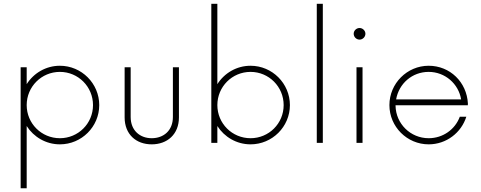

<svg xmlns="http://www.w3.org/2000/svg" viewBox="-20 -750 2527 1008"><path d="M294.4 -404.8C221.2 -404.8 156.7 -366.2 120.1 -308.1V-397H88.4V238.3H120.1V-88.4C156.7 -30.8 221.2 7.8 294.4 7.8C408.2 7.8 501 -84.5 501 -198.2C501 -312 408.2 -404.8 294.4 -404.8ZM294.4 -24.4C197.8 -24.4 120.1 -101.6 120.1 -198.2C120.1 -294.9 197.8 -372.6 294.4 -372.6C390.6 -372.6 468.3 -294.9 468.3 -198.2C468.3 -101.6 390.6 -24.4 294.4 -24.4Z M776.4 7.8C857.9 7.8 919.4 -44.4 919.4 -133.8V-397H887.7V-135.7C887.7 -64.5 838.9 -24.4 776.4 -24.4C715.3 -24.4 666 -64.5 666 -135.7V-397H634.3V-133.8C634.3 -44.4 694.8 7.8 776.4 7.8Z M1295.4 -404.8C1222.2 -404.8 1157.7 -366.2 1121.1 -308.1V-730H1089.4V0H1121.1V-88.4C1157.7 -30.8 1222.2 7.8 1295.4 7.8C1409.2 7.8 1502 -84.5 1502 -198.2C1502 -312 1409.2 -404.8 1295.4 -404.8ZM1295.4 -24.4C1198.7 -24.4 1121.1 -101.6 1121.1 -198.2C1121.1 -294.9 1198.7 -372.6 1295.4 -372.6C1391.6 -372.6 1469.2 -294.9 1469.2 -198.2C1469.2 -101.6 1391.6 -24.4 1295.4 -24.4Z M1643.1 0H1674.8V-730H1643.1Z M1867.7 -542C1883.8 -542 1898.4 -555.7 1898.4 -572.8C1898.4 -589.4 1883.8 -603 1867.7 -603C1851.1 -603 1836.9 -589.4 1836.9 -572.8C1836.9 -555.7 1851.1 -542 1867.7 -542ZM1851.6 0H1883.3V-397H1851.6Z M2436 -197.3 2436.5 -206.1C2430.7 -319.3 2342.3 -404.8 2230.5 -404.8C2117.2 -404.8 2024.4 -312 2024.4 -198.2C2024.4 -84.5 2117.2 7.8 2230.5 7.8C2323.2 7.8 2401.9 -53.2 2428.2 -137.2H2394C2369.6 -70.8 2305.7 -24.4 2230.5 -24.4C2135.3 -24.4 2058.1 -100.1 2056.6 -195.3V-197.3ZM2230.5 -372.6C2316.4 -372.6 2387.7 -310.1 2400.9 -228H2059.6C2074.2 -311.5 2144 -372.6 2230.5 -372.6Z"/></svg>

Font: Now ExtraLight
Style: Regular
Weight: 200
Designer: Alfredo Marco Pradil
Foundry: Alfredo Marco Pradil
Version: Version 1.200;hotconv 1.0.109;makeotfexe 2.5.65596